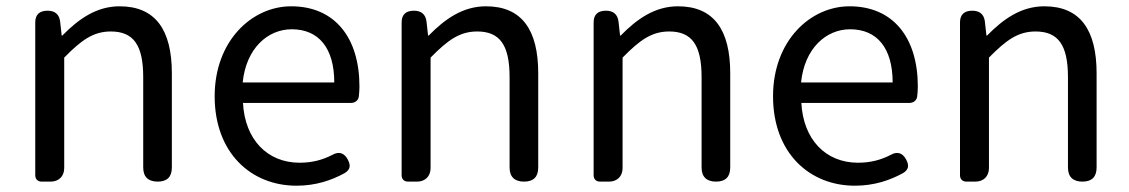

<svg xmlns="http://www.w3.org/2000/svg" viewBox="-20 -577 3588 610"><path d="M92 -271V-20C92 -8 100 0 112 0H138H141C167 0 184 -17 184 -43V-394C238 -449 276 -477 332 -477C404 -477 435 -434 435 -332V-45C435 -15 451 0 481 0C511 0 526 -15 526 -45V-344C526 -482 474 -557 360 -557C286 -557 229 -516 178 -464H176L171 -509C168 -532 154 -543 131 -543C106 -543 92 -531 92 -506Z M1026 -250H1095C1109 -250 1119 -259 1120 -271C1121 -280 1122 -291 1122 -302C1122 -457 1044 -557 905 -557C781 -557 662 -448 662 -271C662 -92 777 13 922 13C983 13 1033 -4 1075 -27C1093 -38 1095 -51 1085 -70C1074 -91 1057 -97 1036 -85C1005 -69 972 -60 932 -60C829 -60 758 -134 752 -250H935ZM969 -315H896H751C762 -423 830 -484 907 -484C992 -484 1042 -425 1042 -315Z M1256 -271V-20C1256 -8 1264 0 1276 0H1302H1305C1331 0 1348 -17 1348 -43V-394C1402 -449 1440 -477 1496 -477C1568 -477 1599 -434 1599 -332V-45C1599 -15 1615 0 1645 0C1675 0 1690 -15 1690 -45V-344C1690 -482 1638 -557 1524 -557C1450 -557 1393 -516 1342 -464H1340L1335 -509C1332 -532 1318 -543 1295 -543C1270 -543 1256 -531 1256 -506Z M1866 -271V-20C1866 -8 1874 0 1886 0H1912H1915C1941 0 1958 -17 1958 -43V-394C2012 -449 2050 -477 2106 -477C2178 -477 2209 -434 2209 -332V-45C2209 -15 2225 0 2255 0C2285 0 2300 -15 2300 -45V-344C2300 -482 2248 -557 2134 -557C2060 -557 2003 -516 1952 -464H1950L1945 -509C1942 -532 1928 -543 1905 -543C1880 -543 1866 -531 1866 -506Z M2800 -250H2869C2883 -250 2893 -259 2894 -271C2895 -280 2896 -291 2896 -302C2896 -457 2818 -557 2679 -557C2555 -557 2436 -448 2436 -271C2436 -92 2551 13 2696 13C2757 13 2807 -4 2849 -27C2867 -38 2869 -51 2859 -70C2848 -91 2831 -97 2810 -85C2779 -69 2746 -60 2706 -60C2603 -60 2532 -134 2526 -250H2709ZM2743 -315H2670H2525C2536 -423 2604 -484 2681 -484C2766 -484 2816 -425 2816 -315Z M3030 -271V-20C3030 -8 3038 0 3050 0H3076H3079C3105 0 3122 -17 3122 -43V-394C3176 -449 3214 -477 3270 -477C3342 -477 3373 -434 3373 -332V-45C3373 -15 3389 0 3419 0C3449 0 3464 -15 3464 -45V-344C3464 -482 3412 -557 3298 -557C3224 -557 3167 -516 3116 -464H3114L3109 -509C3106 -532 3092 -543 3069 -543C3044 -543 3030 -531 3030 -506Z"/></svg>

Font: GenSenRounded2 TW R
Style: Regular
Weight: 400
Version: Version 2.100;PS 2.1;hotconv 16.6.51;makeotf.lib2.5.65220 DE